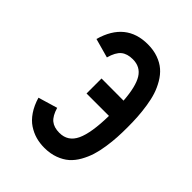

<svg xmlns="http://www.w3.org/2000/svg" viewBox="-202 -806 928 928"><g transform="rotate(45 262.5 -342.0)"><path d="M372.1 -419.9Q365.7 -510.3 340.1 -551.8Q314.5 -593.3 262.7 -593.3Q224.6 -593.3 202.4 -575Q180.2 -556.6 167.5 -510.7L68.8 -538.1Q113.3 -695.8 262.7 -695.8Q302.2 -695.8 334 -684.3Q365.7 -672.9 387.7 -653.8Q409.7 -634.8 426.3 -606.4Q442.9 -578.1 452.4 -548.6Q461.9 -519 467.5 -481.7Q473.1 -444.3 475.1 -412.1Q477.1 -379.9 477.1 -341.8Q477.1 -305.2 475.3 -273.9Q473.6 -242.7 468 -205.3Q462.4 -168 453.1 -138.2Q443.8 -108.4 427.5 -79.3Q411.1 -50.3 389.2 -31Q367.2 -11.7 335 0.2Q302.7 12.2 262.7 12.2Q231 12.2 203.4 4.4Q175.8 -3.4 150.1 -20.3Q124.5 -37.1 104 -67.4Q83.5 -97.7 71.3 -139.2L169.9 -168.5Q182.6 -125.5 204.3 -107.9Q226.1 -90.3 262.7 -90.3Q321.3 -90.3 346.9 -145Q372.6 -199.7 374.5 -317.9H221.2V-420.4Z"/></g></svg>

Font: Anka/Coder Condensed
Style: Bold
Weight: 700
Width: 4
Monospace: yes
Version: Version 001.100